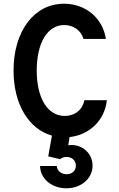

<svg xmlns="http://www.w3.org/2000/svg" viewBox="-20 -730 640 1035"><path d="M286 165H196C197 233 258 285 338 285C418 285 479 232 479 163C479 94 419 43 348 53L355 9C463 -3 545 -82 556 -190H435C425 -138 384 -105 329 -105C237 -105 178 -200 178 -350C178 -499 236 -595 326 -595C376 -595 417 -566 430 -520H551C534 -632 442 -710 325 -710C165 -710 53 -563 53 -350C53 -168 135 -34 260 1L240 113L304 128C313 120 325 116 339 116C368 116 389 135 389 163C389 190 369 209 339 209C310 209 288 191 286 165Z"/></svg>

Font: CommitMono
Style: 700Regular
Weight: 700
Monospace: yes
Designer: Eigil Nikolajsen
Foundry: Eigil Nikolajsen
Version: Version 1.143